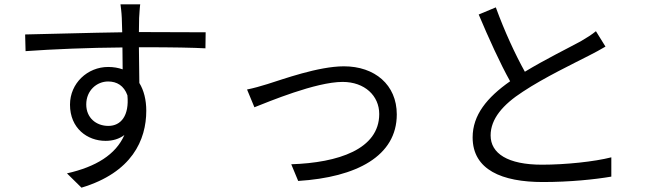

<svg xmlns="http://www.w3.org/2000/svg" viewBox="-20 -812 3000 886"><path d="M568 -372C577 -278 538 -231 480 -231C424 -231 378 -268 378 -330C378 -395 427 -436 479 -436C519 -436 552 -417 568 -372ZM96 -653 98 -576C223 -585 393 -592 545 -593L546 -492C526 -499 504 -503 479 -503C384 -503 303 -428 303 -329C303 -220 383 -162 467 -162C501 -162 530 -171 554 -189C514 -98 422 -42 289 -12L356 54C589 -16 655 -166 655 -301C655 -351 644 -395 623 -429L621 -594H635C781 -594 872 -592 928 -589L929 -663C881 -663 758 -664 636 -664H621L622 -729C623 -742 625 -781 627 -792H536C537 -784 541 -755 542 -729L544 -663C395 -661 207 -655 96 -653Z M1120 -399 1154 -317C1218 -342 1437 -434 1561 -434C1663 -434 1730 -370 1730 -286C1730 -123 1540 -61 1324 -54L1356 23C1626 6 1811 -92 1811 -284C1811 -421 1709 -506 1567 -506C1449 -506 1285 -446 1214 -424C1182 -414 1150 -405 1120 -399Z M2268 -778 2189 -745C2235 -636 2288 -519 2334 -437C2227 -362 2161 -281 2161 -178C2161 -28 2297 28 2485 28C2610 28 2725 16 2801 3V-86C2723 -66 2590 -52 2481 -52C2323 -52 2244 -104 2244 -187C2244 -263 2300 -329 2393 -389C2491 -454 2629 -520 2697 -555C2726 -570 2751 -583 2774 -597L2730 -668C2709 -651 2688 -638 2659 -621C2604 -591 2496 -538 2402 -481C2358 -560 2308 -668 2268 -778Z"/></svg>

Font: Noto Sans CJK HK
Style: Regular
Weight: 400
Designer: Ryoko NISHIZUKA 西塚涼子 (kana, bopomofo & ideographs); Paul D. Hunt (Latin, Greek & Cyrillic); Sandoll Communications 산돌커뮤니
Foundry: Adobe
Version: Version 2.004;hotconv 1.0.118;makeotfexe 2.5.65603